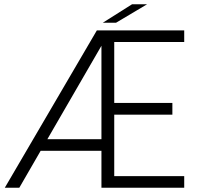

<svg xmlns="http://www.w3.org/2000/svg" viewBox="-20 -880 960 900"><path d="M2.5 0 434 -737.5H843.5V-683H515.5V-397.5H788V-342.5H515.5V-54.5H843.5V0H455.5V-173H170.5L70.5 0ZM202 -227.5H455.5V-665.5ZM462 -773.5 599 -860H669.5L524 -773.5Z"/></svg>

Font: Epilogue Light
Style: Regular
Weight: 300
Designer: Tyler Finck
Foundry: Etcetera Type Co
Version: Version 2.111; ttfautohint (v1.8.3)